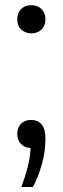

<svg xmlns="http://www.w3.org/2000/svg" viewBox="-20 -569 244 746"><path d="M63 157.5Q78.5 116 87.8 79.5Q97 43 99 6Q76.5 5.5 61.8 -9.5Q47 -24.5 47 -48.5Q47 -73.5 61.8 -88.2Q76.5 -103 100.5 -103Q127 -103 141.8 -85.5Q156.5 -68 156.5 -31Q156.5 20 142.8 69Q129 118 108 157.5ZM102 -439.5Q78 -439.5 62.5 -454.2Q47 -469 47 -494Q47 -519 62.2 -534Q77.5 -549 102 -549Q126 -549 141.2 -533.8Q156.5 -518.5 156.5 -494Q156.5 -469 141.2 -454.2Q126 -439.5 102 -439.5Z"/></svg>

Font: Encode Sans Condensed Condensed
Style: Regular
Weight: 400
Width: 3
Designer: Multiple Designers
Foundry: Impallari Type
Version: Version 3.000; ttfautohint (v1.8.3) -l 8 -r 50 -G 200 -x 14 